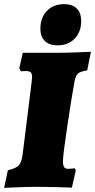

<svg xmlns="http://www.w3.org/2000/svg" viewBox="-37 -902 459 927"><path d="M267 -125Q267 -103 272.5 -95Q278 -87 292 -87Q305 -87 313 -88Q321 -89 323 -90L329 -80L310 4Q290 3 240 1.5Q190 0 147 0Q108 0 54 2Q0 4 -17 5L1 -80Q41 -89 54.5 -104.5Q68 -120 73 -162L116 -508Q118 -526 118 -530Q118 -547 111 -553Q104 -559 88 -559L64 -558L56 -572L73 -647H232Q276 -647 328.5 -649Q381 -651 402 -652L384 -562Q351 -557 340 -547.5Q329 -538 323 -510Q308 -428 287.5 -290Q267 -152 267 -125ZM158 -763Q158 -817 189.5 -849.5Q221 -882 273 -882Q312 -882 333.5 -861Q355 -840 355 -801Q355 -748 323.5 -715.5Q292 -683 241 -683Q201 -683 179.5 -704Q158 -725 158 -763Z"/></svg>

Font: Alegreya Black
Style: Italic
Weight: 900
Italic angle: -7°
Designer: Juan Pablo del Peral
Foundry: Huerta Tipografica
Version: Version 2.007; ttfautohint (v1.6)